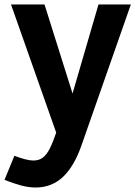

<svg xmlns="http://www.w3.org/2000/svg" viewBox="-51 -589 602 854"><path d="M531 -569 312 56Q280 149 230 197Q180 245 107 245Q77 245 43 236Q9 227 -31 211L13 104Q40 114 61 119.5Q82 125 98 125Q122 125 139 112.5Q156 100 170 72.5Q184 45 199 1L-2 -569H147L295 -99H250L387 -569Z"/></svg>

Font: Yaldevi ExtraLight
Style: Regular
Weight: 200
Designer: Sol Matas, Rajitha Manaperi, Kosala Senevirathne
Foundry: Mooniak
Version: Version 1.100